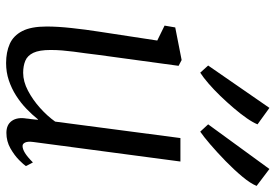

<svg xmlns="http://www.w3.org/2000/svg" viewBox="-157 -737 904 630"><g transform="rotate(90 295.0 -422.0)"><path d="M187 10Q151 10 124 -2Q97 -14 82 -43Q67 -72 67 -123Q67 -140.5 68.2 -161.2Q69.5 -182 72 -205Q74.5 -228 77.5 -251.2Q80.5 -274.5 84 -296L113 -486L64 -510L70 -545L177 -566L196 -556L160 -292Q157.5 -270.5 154.8 -250.5Q152 -230.5 149.5 -211.5Q147 -192.5 145.5 -173.8Q144 -155 144 -136Q144 -99 153.2 -79.5Q162.5 -60 179.5 -53Q196.5 -46 219 -46Q247.5 -46 277.5 -61.8Q307.5 -77.5 334.2 -101.5Q361 -125.5 379 -151L433 -562H510L446 -80Q443.5 -61.5 447.5 -52.8Q451.5 -44 459 -44Q469 -44 482 -52Q495 -60 513 -78L525 -55Q521 -48.5 505.5 -33Q490 -17.5 466.8 -4.2Q443.5 9 416 9Q389 9 376.5 -9Q364 -27 369 -57Q369 -58.5 369.5 -62.5Q370 -66.5 370.8 -72Q371.5 -77.5 372 -83.2Q372.5 -89 373 -94L372 -95Q356.5 -75.5 337 -56.8Q317.5 -38 294 -23Q270.5 -8 243.8 1Q217 10 187 10ZM195 -653 334 -854 388 -815Q382 -800 367.8 -779.5Q353.5 -759 334.5 -736.8Q315.5 -714.5 294.8 -693Q274 -671.5 254 -654.2Q234 -637 218.5 -627ZM388 -653 534.5 -854 590 -812Q582 -792 559.5 -765Q537 -738 508.5 -710.2Q480 -682.5 453.8 -660Q427.5 -637.5 412 -627Z"/></g></svg>

Font: Merriweather 7pt Light
Style: Italic
Weight: 300
Italic angle: -7.8°
Designer: Eben Sorkin
Foundry: Eben Sorkin
Version: Version 2.200;gftools[0.9.31]